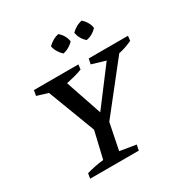

<svg xmlns="http://www.w3.org/2000/svg" viewBox="-195 -1032 1146 1190"><g transform="rotate(-30 377.5 -437.5)"><path d="M109 0 115 -36Q178 -54 237 -60L282 -251L154 -588L75 -612L82 -650H400L396 -616Q368 -605 339 -597.5Q310 -590 281 -584L369 -325L564 -583L466 -612L474 -650H755L751 -616Q705 -594 654 -583L388 -246L350 -58L465 -39L457 0ZM387 -875Q424 -841 430 -798Q416 -782 395 -770Q374 -758 353 -755Q337 -770 325 -790Q313 -810 309 -832Q325 -848 345 -859.5Q365 -871 387 -875ZM554 -875Q571 -859 582.5 -839.5Q594 -820 597 -798Q582 -781 561.5 -769.5Q541 -758 520 -755Q485 -785 476 -832Q491 -848 511.5 -859.5Q532 -871 554 -875Z"/></g></svg>

Font: Piazzolla SC Medium
Style: Italic
Weight: 500
Italic angle: -11.3°
Designer: Juan Pablo del Peral
Foundry: Huerta Tipografica
Version: Version 1.330